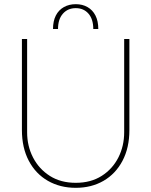

<svg xmlns="http://www.w3.org/2000/svg" viewBox="-20 -887 725 920"><path d="M343 -867Q375 -867 399.5 -853Q424 -839 437.5 -812.5Q451 -786 451 -748H427Q427 -795 404 -821.5Q381 -848 343 -848Q305 -848 281.5 -821.5Q258 -795 258 -748H234Q234 -786 247.5 -812.5Q261 -839 286 -853Q311 -867 343 -867ZM343 13Q268 13 209.5 -20.5Q151 -54 118 -116.5Q85 -179 85 -264V-700H110V-253Q110 -187 138.5 -132Q167 -77 219 -44Q271 -11 343 -11Q415 -11 467 -44Q519 -77 547 -132Q575 -187 575 -253V-700H600V-264Q600 -179 567 -116.5Q534 -54 476 -20.5Q418 13 343 13Z"/></svg>

Font: MuseoModerno Thin
Style: Regular
Weight: 100
Designer: Pablo Cosgaya, Héctor Gatti, Marcela Romero, and the Authors of The MuseoModerno Project.
Foundry: Omnibus-Type Team
Version: Version 1.003